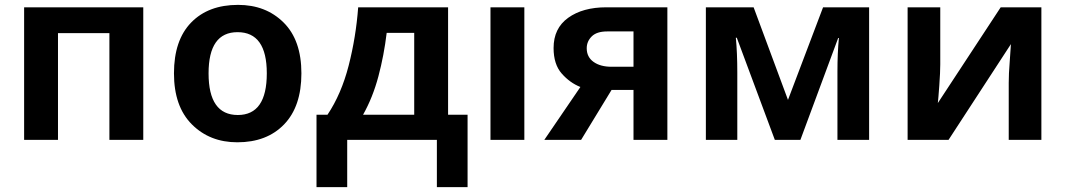

<svg xmlns="http://www.w3.org/2000/svg" viewBox="-20 -574 4373 788"><path d="M568 -544V0H429V-438H218V0H79V-544Z M1217 -273Q1217 -409 1144 -481.5Q1071 -554 957 -554Q835 -554 764.5 -481.5Q694 -409 694 -273Q694 -137 767.5 -63.5Q841 10 954 10Q1075 10 1146 -63.5Q1217 -137 1217 -273ZM836 -273Q836 -442 955 -442Q1075 -442 1075 -273Q1075 -102 956 -102Q836 -102 836 -273Z M1680 -439V-103H1470Q1510 -174 1533 -260.5Q1556 -347 1567 -439ZM1819 -544H1450Q1441 -422 1411 -305Q1381 -188 1324 -103H1279V194H1405V0H1773V194H1899V-103H1819Z M2132 0H1993V-544H2132Z M2388 -376Q2388 -404 2408.5 -424.5Q2429 -445 2472 -445H2580V-300H2490Q2444 -300 2416 -320Q2388 -340 2388 -376ZM2365 0 2490 -205H2580V0H2719V-544H2468Q2372 -544 2312 -501Q2252 -458 2252 -377Q2252 -310 2285.5 -272Q2319 -234 2362 -217L2214 0Z M3547 -544H3358L3214 -164L3073 -544H2877V0H3006V-276Q3006 -358 3000 -419H3004L3160 0H3265L3420 -418H3423Q3417 -358 3417 -280V0H3547Z M3839 -544H3705V0H3873L4129 -393Q4128 -370 4124 -320.5Q4120 -271 4120 -234V0H4254V-544H4087L3829 -151Q3831 -167 3835 -222.5Q3839 -278 3839 -310Z"/></svg>

Font: Noto Sans UI
Style: Bold
Weight: 700
Designer: Monotype Design Team
Foundry: Monotype Imaging Inc.
Version: Version 1.901